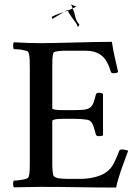

<svg xmlns="http://www.w3.org/2000/svg" viewBox="-20 -840 621 863"><path d="M165 -646Q194 -646 234.5 -647Q275 -648 318.5 -649Q362 -650 405 -651Q448 -652 483 -652Q488 -615 496 -582Q504 -549 511 -516Q509 -514 503 -512.5Q497 -511 492 -511Q479 -511 478 -518Q462 -572 434.5 -592Q407 -612 366 -612H282Q276 -612 266 -612Q256 -612 246.5 -611Q237 -610 229 -608Q221 -606 220 -602Q216 -591 215.5 -572.5Q215 -554 215 -534V-353Q215 -349 228 -347Q241 -345 257 -345H309Q341 -345 358 -347Q375 -349 385 -356.5Q395 -364 400 -378Q405 -392 411 -415Q413 -423 425 -423Q438 -423 443 -418V-232Q439 -228 426 -228Q421 -228 416.5 -229.5Q412 -231 411 -235Q406 -255 402 -267Q398 -279 394.5 -285Q391 -291 387.5 -294Q384 -297 381 -299Q377 -301 367 -302.5Q357 -304 343.5 -305Q330 -306 314.5 -306Q299 -306 285 -306Q275 -306 262.5 -306Q250 -306 239.5 -305Q229 -304 222 -302Q215 -300 215 -296V-119Q215 -115 215 -104.5Q215 -94 215.5 -83Q216 -72 217.5 -62Q219 -52 221 -49Q229 -41 245 -38.5Q261 -36 289 -36H341Q374 -36 405 -43.5Q436 -51 456 -65Q478 -80 491 -105Q504 -130 516 -162Q518 -168 529 -168Q537 -168 545.5 -166Q554 -164 556 -162Q549 -142 540.5 -120Q532 -98 524.5 -76Q517 -54 511 -33.5Q505 -13 502 3Q416 3 334.5 1.5Q253 0 163 0Q122 0 93.5 1Q65 2 42 2Q39 -2 39 -13Q39 -24 42 -28Q47 -28 57.5 -29Q68 -30 79 -32Q90 -34 98.5 -37Q107 -40 108 -44Q113 -57 113.5 -77.5Q114 -98 114 -123V-525Q114 -550 113.5 -570.5Q113 -591 108 -604Q107 -609 98.5 -611.5Q90 -614 79 -616Q68 -618 57.5 -618.5Q47 -619 42 -619Q39 -624 39 -635Q39 -646 42 -650Q74 -648 105 -647Q136 -646 165 -646ZM324 -809Q323 -810 318 -808Q315 -806 307 -802Q315 -783 318 -766Q321 -749 337 -729Q336 -726 333.5 -722.5Q331 -719 328 -721Q328 -727 321.5 -736.5Q315 -746 307 -756.5Q299 -767 292.5 -777Q286 -787 286 -793Q281 -791 276.5 -789.5Q272 -788 267 -786Q254 -778 239.5 -769.5Q225 -761 217 -756Q215 -756 213.5 -759.5Q212 -763 214 -765Q229 -773 242 -777.5Q255 -782 267 -786Q276 -791 282 -794.5Q288 -798 287 -797Q286 -796 286 -793L307 -802Q305 -807 303.5 -811Q302 -815 299 -820Q304 -818 314 -814Q324 -810 324 -809Z"/></svg>

Font: Vermiglione Medium
Style: Regular
Weight: 500
Version: Version 1.000